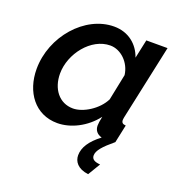

<svg xmlns="http://www.w3.org/2000/svg" viewBox="-131 -641 877 944"><g transform="rotate(20 307.5 -169.0)"><path d="M503 -115C503 -119 504 -124 505 -130L589 -522H478L457 -424C436 -486 383 -532 307 -532C155 -532 19 -376 19 -206C19 -86 88 10 205 10C274 10 352 -28 403 -95C398 -72 396 -57 396 -47C396 -22 410 -5 435 2C382 42 356 82 356 123C356 155 377 187 434 194L473 129C444 127 428 118 428 98C428 72 453 44 506 0L526 -94C510 -95 503 -101 503 -115ZM408 -188C379 -129 306 -84 253 -84C180 -84 135 -145 135 -224C135 -328 221 -438 321 -438C376 -438 428 -389 436 -325Z"/></g></svg>

Font: FIGSv2-sans-serif SmBold Italic
Style: Regular
Weight: 600
Italic angle: -12°
Designer: Matt McInerney, Pablo Impallari, Rodrigo Fuenzalida
Foundry: Matt McInerney, Pablo Impallari, Rodrigo Fuenzalida
Version: Version 4.020;hotconv 1.0.109;makeotfexe 2.5.65596